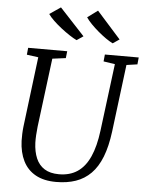

<svg xmlns="http://www.w3.org/2000/svg" viewBox="-64 -1041 840 1102"><g transform="rotate(5 356.0 -490.0)"><path d="M645 -694 596.5 -306Q585.5 -220 561.8 -159.5Q538 -99 501 -61.8Q464 -24.5 414 -7.2Q364 10 301 10Q230 10 182.5 -16.5Q135 -43 110.5 -92Q86 -141 83.5 -208Q83 -227 83.8 -247.8Q84.5 -268.5 87 -290L137 -694L70.5 -703L74.5 -743H299.5L295 -703L218 -693L168 -296.5Q165 -270 163.8 -247.5Q162.5 -225 163 -204Q165 -152.5 181.2 -114.5Q197.5 -76.5 230 -56Q262.5 -35.5 313.5 -35.5Q376 -35.5 420 -65Q464 -94.5 491 -154.5Q518 -214.5 529.5 -306L578.5 -693L512.5 -703L516.5 -743H711.5L707.5 -703ZM593 -836.5 555.5 -811Q537.5 -819.5 515 -835.2Q492.5 -851 469.8 -870.2Q447 -889.5 427.5 -909.5Q408 -929.5 396.5 -947L455.5 -990.5ZM385 -836.5 347.5 -811Q329.5 -819.5 305.5 -835.2Q281.5 -851 256.8 -870.2Q232 -889.5 211 -909.5Q190 -929.5 178 -947L242 -990.5Z"/></g></svg>

Font: Merriweather 7pt Light
Style: Italic
Weight: 300
Italic angle: -7.8°
Designer: Eben Sorkin
Foundry: Eben Sorkin
Version: Version 2.200;gftools[0.9.31]